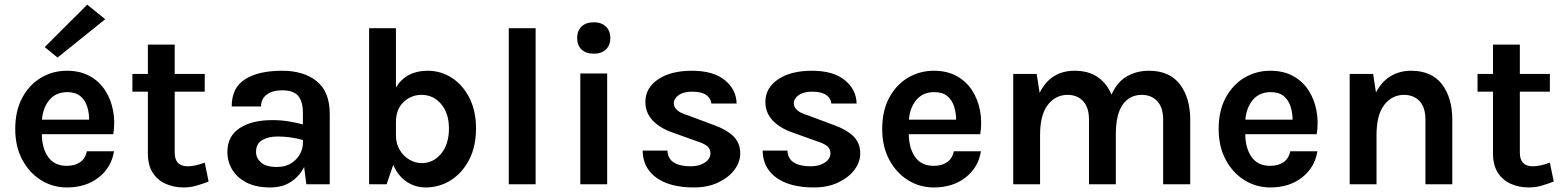

<svg xmlns="http://www.w3.org/2000/svg" viewBox="-20 -810 6878 844"><path d="M274 14Q212 14 160.5 -18Q109 -50 78 -107.8Q47 -165.5 47 -243Q47 -323 77.8 -380.2Q108.5 -437.5 160 -468.2Q211.5 -499 274 -499Q332 -499 374.2 -475.8Q416.5 -452.5 442.2 -412.8Q468 -373 477.2 -323Q486.5 -273 478 -220H164Q164.5 -158.5 191.8 -119.8Q219 -81 274 -81Q308.5 -81 331.8 -96.8Q355 -112.5 362 -145H481Q470 -74.5 414 -30.2Q358 14 274 14ZM276 -405Q226 -405 197.2 -370.8Q168.5 -336.5 164.5 -284H372Q372 -313.5 363.2 -341.5Q354.5 -369.5 333.5 -387.2Q312.5 -405 276 -405ZM233 -557 176.5 -603 363.5 -789.5 442.5 -725.5Z M787 14Q744 14 708.2 -2Q672.5 -18 651.2 -51Q630 -84 630 -135V-407H562V-485H630V-614H748V-485H880V-407H748V-139Q748 -79 805 -79Q836.5 -79 880 -95L897 -12Q869 -1 842.5 6.5Q816 14 787 14Z M1167.5 14Q1105 14 1063.2 -7.8Q1021.5 -29.5 1000.5 -65Q979.5 -100.5 979.5 -142Q979.5 -211 1033 -246.5Q1086.5 -282 1177.5 -282Q1214 -282 1246.8 -276.8Q1279.5 -271.5 1311.5 -263V-313Q1311.5 -364 1290.8 -388.5Q1270 -413 1220.5 -413Q1177.5 -413 1152.5 -394.2Q1127.5 -375.5 1127.5 -342H998.5Q998.5 -424.5 1057.5 -461.8Q1116.5 -499 1220.5 -499Q1315 -499 1372.2 -453Q1429.5 -407 1429.5 -309V0H1326.5L1317 -76Q1297 -36 1259.5 -11Q1222 14 1167.5 14ZM1105.5 -142Q1105.5 -115 1127.5 -95.5Q1149.5 -76 1197.5 -76Q1234 -76 1259.5 -92Q1285 -108 1298.2 -132Q1311.5 -156 1311.5 -180V-194.5Q1256.5 -210 1201.5 -210Q1159.5 -210 1132.5 -194.2Q1105.5 -178.5 1105.5 -142Z M1602.5 0V-686H1720.5V-425.5Q1766 -499 1859.5 -499Q1918.5 -499 1966.8 -467.5Q2015 -436 2043.8 -379Q2072.5 -322 2072.5 -245Q2072.5 -167 2042.8 -108.8Q2013 -50.5 1962.5 -18.2Q1912 14 1850.5 14Q1805.5 14 1768 -10.8Q1730.5 -35.5 1708.5 -85L1679.5 0ZM1720.5 -215Q1720.5 -178.5 1737 -151Q1753.5 -123.5 1779.5 -108.2Q1805.5 -93 1833.5 -93Q1885 -93 1919.2 -134.5Q1953.5 -176 1953.5 -245Q1953.5 -311.5 1919.5 -352.2Q1885.5 -393 1832.5 -393Q1788 -393 1754.2 -361.5Q1720.5 -330 1720.5 -273Z M2216.5 0V-686H2334.5V0Z M2590 -574Q2555.5 -574 2536.2 -592.5Q2517 -611 2517 -643Q2517 -674.5 2536.2 -693.2Q2555.5 -712 2590 -712Q2624 -712 2643.5 -693.2Q2663 -674.5 2663 -643Q2663 -611 2643.5 -592.5Q2624 -574 2590 -574ZM2531 0V-487H2649V0Z M3030 14Q2925 14 2865.5 -28.8Q2806 -71.5 2805 -148H2914Q2915.5 -112 2942.5 -95.5Q2969.5 -79 3016 -79Q3054 -79 3078.5 -95.5Q3103 -112 3103 -136Q3103 -156.5 3088 -168.2Q3073 -180 3041 -190L2935 -228Q2878 -248.5 2847.5 -282Q2817 -315.5 2817 -362Q2817 -423.5 2872.8 -461.2Q2928.5 -499 3022 -499Q3115 -499 3165.8 -458Q3216.5 -417 3218 -355H3107Q3104.5 -379 3083.8 -393Q3063 -407 3022 -407Q2984.5 -407 2963.2 -391.8Q2942 -376.5 2942 -356Q2942 -321.5 3001 -304L3116 -261Q3172 -241.5 3203 -211.8Q3234 -182 3234 -136Q3234 -97.5 3208.2 -63.2Q3182.5 -29 3136.5 -7.5Q3090.5 14 3030 14Z M3557.5 14Q3452.5 14 3393 -28.8Q3333.5 -71.5 3332.5 -148H3441.5Q3443 -112 3470 -95.5Q3497 -79 3543.5 -79Q3581.5 -79 3606 -95.5Q3630.5 -112 3630.5 -136Q3630.5 -156.5 3615.5 -168.2Q3600.5 -180 3568.5 -190L3462.5 -228Q3405.5 -248.5 3375 -282Q3344.5 -315.5 3344.5 -362Q3344.5 -423.5 3400.2 -461.2Q3456 -499 3549.5 -499Q3642.5 -499 3693.2 -458Q3744 -417 3745.5 -355H3634.5Q3632 -379 3611.2 -393Q3590.5 -407 3549.5 -407Q3512 -407 3490.8 -391.8Q3469.5 -376.5 3469.5 -356Q3469.5 -321.5 3528.5 -304L3643.5 -261Q3699.5 -241.5 3730.5 -211.8Q3761.5 -182 3761.5 -136Q3761.5 -97.5 3735.8 -63.2Q3710 -29 3664 -7.5Q3618 14 3557.5 14Z M4085 14Q4023 14 3971.5 -18Q3920 -50 3889 -107.8Q3858 -165.5 3858 -243Q3858 -323 3888.8 -380.2Q3919.5 -437.5 3971 -468.2Q4022.5 -499 4085 -499Q4143 -499 4185.2 -475.8Q4227.5 -452.5 4253.2 -412.8Q4279 -373 4288.2 -323Q4297.5 -273 4289 -220H3975Q3975.5 -158.5 4002.8 -119.8Q4030 -81 4085 -81Q4119.5 -81 4142.8 -96.8Q4166 -112.5 4173 -145H4292Q4281 -74.5 4225 -30.2Q4169 14 4085 14ZM4087 -405Q4037 -405 4008.2 -370.8Q3979.5 -336.5 3975.5 -284H4183Q4183 -313.5 4174.2 -341.5Q4165.5 -369.5 4144.5 -387.2Q4123.5 -405 4087 -405Z M4434 0V-485H4537L4550 -402Q4598.5 -499 4704 -499Q4765 -499 4805.5 -471Q4846 -443 4866 -394Q4891 -450 4933.8 -474.5Q4976.5 -499 5031 -499Q5120.5 -499 5166.2 -439.8Q5212 -380.5 5212 -284V0H5093V-284Q5093 -338 5067 -365.5Q5041 -393 4999 -393Q4945.5 -393 4915.2 -350Q4885 -307 4885 -220V0H4767V-284Q4767 -338 4741 -365.5Q4715 -393 4673 -393Q4620 -393 4586 -349Q4552 -305 4552 -217V0Z M5564 14Q5502 14 5450.5 -18Q5399 -50 5368 -107.8Q5337 -165.5 5337 -243Q5337 -323 5367.8 -380.2Q5398.5 -437.5 5450 -468.2Q5501.5 -499 5564 -499Q5622 -499 5664.2 -475.8Q5706.5 -452.5 5732.2 -412.8Q5758 -373 5767.2 -323Q5776.5 -273 5768 -220H5454Q5454.5 -158.5 5481.8 -119.8Q5509 -81 5564 -81Q5598.5 -81 5621.8 -96.8Q5645 -112.5 5652 -145H5771Q5760 -74.5 5704 -30.2Q5648 14 5564 14ZM5566 -405Q5516 -405 5487.2 -370.8Q5458.5 -336.5 5454.5 -284H5662Q5662 -313.5 5653.2 -341.5Q5644.5 -369.5 5623.5 -387.2Q5602.5 -405 5566 -405Z M5913 0V-485H6016L6028.5 -403.5Q6053.5 -451.5 6093 -475.2Q6132.5 -499 6183 -499Q6273 -499 6318.5 -439.8Q6364 -380.5 6364 -284V0H6246V-284Q6246 -338 6220 -365.5Q6194 -393 6152 -393Q6099 -393 6065 -349Q6031 -305 6031 -217V0Z M6700 14Q6657 14 6621.2 -2Q6585.5 -18 6564.2 -51Q6543 -84 6543 -135V-407H6475V-485H6543V-614H6661V-485H6793V-407H6661V-139Q6661 -79 6718 -79Q6749.5 -79 6793 -95L6810 -12Q6782 -1 6755.5 6.5Q6729 14 6700 14Z"/></svg>

Font: Karla
Style: Bold
Weight: 700
Designer: Jonathan Pinhorn
Version: Version 2.004; ttfautohint (v1.8.4.7-5d5b);gftools[0.9.33]